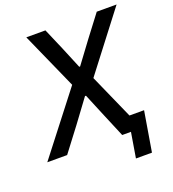

<svg xmlns="http://www.w3.org/2000/svg" viewBox="-179 -812 968 1076"><g transform="rotate(-20 305.5 -274.0)"><path d="M446.4 149.9H541.9L581.7 -88.8H494.7L376.4 -355.1L639.6 -698.2H521.3L424.7 -571L328.8 -441.8H323.5L269.9 -571L215.2 -698.2H101.2L251.8 -360.4L-27.7 0H90.6L197.1 -140.3L297.6 -276.3H303.6L360.1 -140.3L419 0H471.2Z"/></g></svg>

Font: Margiela Mono Italic Medium It
Style: Regular
Weight: 500
Designer: Mike Abbink, Paul van der Laan, Pieter van Rosmalen
Foundry: Bold Monday
Version: Version 2.003 2021